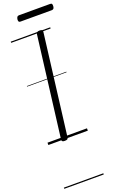

<svg xmlns="http://www.w3.org/2000/svg" viewBox="-259 -1116 936 1545"><g transform="rotate(-20 209.5 -343.5)"><path d="M136 14Q122 14 116 9.5Q110 5 111 -6L219 -871Q221 -881 227.5 -885.5Q234 -890 249 -890Q263 -890 269.5 -885.5Q276 -881 274 -871L166 -5Q165 5 158.5 9.5Q152 14 136 14ZM129 -1010Q118 -1010 114.5 -1016.5Q111 -1023 112 -1035Q114 -1048 119 -1055Q124 -1062 135 -1062H402Q414 -1062 417 -1055Q420 -1048 419 -1035Q418 -1023 413 -1016.5Q408 -1010 396 -1010ZM0 365H338V375H0ZM0 -20H338V0H0ZM0 -505H338V-500H0ZM0 -885H338V-875H0Z"/></g></svg>

Font: Playwrite GB J Guides
Style: Italic
Weight: 400
Italic angle: -7.01216°
Designer: Veronika Burian, José Scaglione
Foundry: TypeTogether
Version: Version 1.003